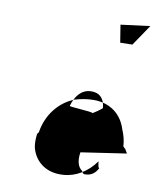

<svg xmlns="http://www.w3.org/2000/svg" viewBox="-78 -800 688 809"><g transform="rotate(10 265.5 -395.5)"><path d="M384 -137C384 -137 386 -108 392 -109C379 -84 361 -72 333 -73C329 -74 325 -79 323 -85C305 -97 296 -122 302 -161L496 -190C493 -196 488 -203 485 -209C482 -208 479 -217 476 -216C475 -242 468 -266 459 -287C440 -349 390 -388 320 -388C292 -388 264 -383 238 -375C176 -350 127 -292 115 -214C113 -211 111 -208 109 -206C106 -184 106 -163 110 -145C126 -88 175 -50 246 -55C300 -58 349 -88 384 -137ZM363 -362C369 -362 320 -328 322 -333C324 -338 220 -342 224 -346C235 -386 259 -420 300 -422C338 -424 360 -401 363 -362ZM375 -720 387 -645 439 -646 500 -736Z"/></g></svg>

Font: Ugly Stick
Style: It
Weight: 400
Designer: Stig
Foundry: Cannot Into Space Fonts
Version: Version 0.99